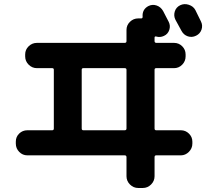

<svg xmlns="http://www.w3.org/2000/svg" viewBox="-20 -852 1040 942"><path d="M938.5 -802.7Q943.4 -793 952.6 -773.9Q961.9 -754.9 965.8 -747.1Q975.6 -727.5 968.8 -707Q961.9 -686.5 941.9 -676.8Q921.9 -667 901.4 -673.8Q880.9 -680.7 870.1 -701.2Q861.3 -718.8 840.8 -754.9Q831.1 -774.4 837.4 -795.4Q843.8 -816.4 863.8 -826.2Q883.8 -835.9 906.2 -828.6Q928.7 -821.3 938.5 -802.7ZM600.6 -221.7V-509.8Q600.6 -517.6 591.8 -517.6H388.7Q380.9 -517.6 380.9 -509.8V-221.7Q380.9 -212.9 388.7 -212.9H591.8Q600.6 -212.9 600.6 -221.7ZM746.1 -517.6Q738.3 -517.6 738.3 -509.8V-221.7Q738.3 -212.9 746.1 -212.9H867.2Q890.6 -212.9 907.2 -196.3Q923.8 -179.7 923.8 -157.2V-147.5Q923.8 -124 906.7 -106.9Q889.6 -89.8 867.2 -89.8H746.1Q738.3 -89.8 738.3 -81.1V12.7Q738.3 36.1 721.2 53.2Q704.1 70.3 680.7 70.3H658.2Q634.8 70.3 617.7 53.2Q600.6 36.1 600.6 12.7V-81.1Q600.6 -89.8 591.8 -89.8H114.3Q90.8 -89.8 74.2 -106.9Q57.6 -124 57.6 -147.5V-157.2Q57.6 -180.7 74.2 -196.8Q90.8 -212.9 114.3 -212.9H236.3Q244.1 -212.9 244.1 -221.7V-509.8Q244.1 -517.6 236.3 -517.6H161.1Q137.7 -517.6 120.6 -534.7Q103.5 -551.8 103.5 -575.2V-585Q103.5 -608.4 120.6 -625Q137.7 -641.6 161.1 -641.6H591.8Q600.6 -641.6 600.6 -650.4V-705.1Q600.6 -728.5 617.7 -745.1Q634.8 -761.7 658.2 -761.7H672.9Q679.7 -761.7 679.7 -769.5Q676.8 -805.7 708 -822.3Q727.5 -832 748 -825.2Q768.6 -818.4 780.3 -797.9Q784.2 -789.1 793.9 -771.5Q803.7 -753.9 807.6 -745.1Q817.4 -725.6 810.5 -705.1Q803.7 -684.6 784.2 -675.8Q765.6 -667 746.1 -672.9Q738.3 -674.8 738.3 -667V-650.4Q738.3 -642.6 746.1 -641.6H834Q857.4 -641.6 874 -625Q890.6 -608.4 890.6 -585V-575.2Q890.6 -551.8 874 -534.7Q857.4 -517.6 834 -517.6Z"/></svg>

Font: Rounded Mgen+ 1m bold
Style: Bold
Weight: 700
Designer: [Source Han Sans]
Ryoko NISHIZUKA  (kana & ideographs); Paul D. Hunt (Latin, Greek & Cyrillic); Wenlong ZHANG  (bopomofo
Version: Version 1.059.20150602